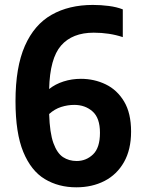

<svg xmlns="http://www.w3.org/2000/svg" viewBox="-20 -770 586 799"><path d="M297.5 9.5Q223.5 9.5 166.5 -24.8Q109.5 -59 77 -137.5Q44.5 -216 44.5 -349Q44.5 -490.5 83.5 -579Q122.5 -667.5 194.8 -708.5Q267 -749.5 366.5 -749.5Q400 -749.5 432.8 -745.2Q465.5 -741 491 -731V-615.5Q435.5 -634 370 -634Q281 -634 234.2 -580.5Q187.5 -527 184.5 -399.5Q210 -420 244.5 -431Q279 -442 316.5 -442Q372 -442 419.8 -419Q467.5 -396 496.5 -347.5Q525.5 -299 525.5 -222.5Q525.5 -147.5 496 -95.5Q466.5 -43.5 415 -17Q363.5 9.5 297.5 9.5ZM289 -333.5Q261.5 -333.5 234.2 -324.8Q207 -316 184.5 -295.5Q187 -217 202.2 -174.8Q217.5 -132.5 242.2 -116.2Q267 -100 299 -100Q338.5 -100 367.2 -127.5Q396 -155 396 -217.5Q396 -279 365.2 -306.2Q334.5 -333.5 289 -333.5Z"/></svg>

Font: Encode Sans Condensed
Style: Bold
Weight: 700
Width: 3
Designer: Multiple Designers
Foundry: Impallari Type
Version: Version 3.000; ttfautohint (v1.8.3) -l 8 -r 50 -G 200 -x 14 